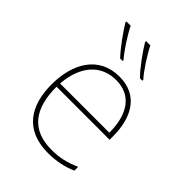

<svg xmlns="http://www.w3.org/2000/svg" viewBox="-220 -880 1003 1003"><g transform="rotate(45 281.5 -378.0)"><path d="M378 -606H396V-613C366 -645 317 -721 295 -766H263V-759C290 -714 341 -643 378 -606ZM232 -606H250V-613C221 -645 171 -721 150 -766H118V-759C145 -714 196 -643 232 -606ZM315 10C372 10 429 -1 477 -23V-51C424 -27 376 -15 316 -15C167 -15 101 -106 101 -267H493V-293C493 -429 436 -537 297 -537C145 -537 74 -413 74 -257C74 -102 143 10 315 10ZM466 -292H102C114 -437 190 -512 297 -512C413 -512 466 -423 466 -292Z"/></g></svg>

Font: Noto Sans Mono SemiCondensed Thin
Style: Regular
Weight: 100
Width: 4
Designer: Monotype Design Team
Foundry: Monotype Imaging Inc.
Version: Version 2.014